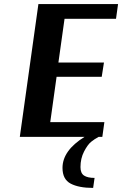

<svg xmlns="http://www.w3.org/2000/svg" viewBox="-20 -670 598 940"><path d="M481 0H463Q444 10 426.5 24Q409 38 391.5 72Q374 106 374 148Q374 178 391.5 189.5Q409 201 443 201L436 250Q366 250 326 229Q286 208 286 152Q286 67 394 0H77L168 -650H558L548 -578H296L266 -364H489L478 -294H257L226 -72H491Z"/></svg>

Font: Arsenal
Style: Bold Italic
Weight: 700
Italic angle: -9.10001°
Designer: Andrij Shevchenko
Foundry: Stairsfor
Version: Version 2.001;PS 002.001;hotconv 1.0.88;makeotf.lib2.5.64775